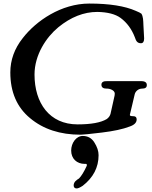

<svg xmlns="http://www.w3.org/2000/svg" viewBox="-20 -730 853 1079"><path d="M174 -311C174 -422 240 -521 308 -577C378 -634 451 -663 527 -663C584 -662 628 -651 658 -629C693 -603 720 -567 738 -520C744 -502 750 -487 772 -487C784 -487 790 -496 790 -514C789 -532 788 -557 786 -588C785 -614 785 -638 774 -654H773C770 -657 760 -662 743 -669C682 -696 595 -710 482 -710C324 -710 183 -613 108 -516C61 -457 38 -392 38 -323C38 -213 75 -127 149 -66C223 -4 318 27 433 27C446 27 485 23 552 15C618 7 670 -4 709 -19C735 -28 748 -41 748 -59C748 -71 742 -77 729 -77C716 -77 710 -79 710 -83C710 -84 710 -85 710 -86C719 -121 728 -164 737 -200C741 -217 758 -232 778 -232C796 -232 805 -238 805 -251C806 -266 795 -274 774 -274H582C561 -275 550 -268 550 -254C550 -239 560 -232 579 -232C596 -233 625 -223 625 -204L624 -193L601 -90C598 -79 591 -69 580 -61C547 -41 492 -31 416 -31C258 -31 174 -151 174 -311ZM380 116C380 162 412 191 456 191H462C464 191 466 191 467 192L468 201C452 236 437 260 424 273C411 281 394 292 394 312C394 323 400 329 411 329C418 329 430 324 445 314C504 268 534 211 534 142C534 119 526 95 510 70C495 46 473 34 445 34C408 34 380 74 380 116Z"/></svg>

Font: fbb
Style: Bold Italic
Weight: 700
Italic angle: -12°
Designer: David J. Perry, Michael Sharpe
Version: Version 0.991